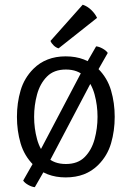

<svg xmlns="http://www.w3.org/2000/svg" viewBox="-20 -742 560 816"><path d="M467.5 -245.5Q467.5 -186 452 -133Q436.5 -80 397.5 -41Q371 -14.5 336.5 -1.2Q302 12 259 12Q217 12 182.8 -1.2Q148.5 -14.5 122 -41Q83 -80 67.5 -133Q52 -186 52 -245.5Q52 -304.5 67.5 -357.5Q83 -410.5 122 -449.5Q148.5 -476 182.8 -489.2Q217 -502.5 259 -502.5Q302 -502.5 336.5 -489.2Q371 -476 397.5 -449.5Q436.5 -410.5 452 -357.5Q467.5 -304.5 467.5 -245.5ZM125 -245.5Q125 -196.5 137.5 -150.5Q150 -104.5 179.5 -74.8Q209 -45 260 -45Q311 -45 340.2 -74.8Q369.5 -104.5 382 -150.5Q394.5 -196.5 394.5 -245.5Q394.5 -294.5 382 -340.5Q369.5 -386.5 340.2 -416.5Q311 -446.5 260 -446.5Q209 -446.5 179.5 -416.5Q150 -386.5 137.5 -340.5Q125 -294.5 125 -245.5ZM332.5 -447.5 388.5 -545Q401 -544 416.2 -535.5Q431.5 -527 438 -517L372 -401L184 -44L128 53.5Q115.5 52.5 100.2 44Q85 35.5 78.5 25.5L144.5 -90.5ZM331.5 -722Q351.5 -715.5 368 -699.5Q384.5 -683.5 392.5 -666L229 -536.5Q218 -539.5 208.5 -548.5Q199 -557.5 194.5 -568Z"/></svg>

Font: Signika
Style: Regular
Weight: 300
Designer: Anna Giedry
Foundry: Anna Giedry
Version: Version 2.000